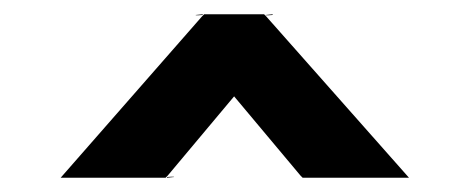

<svg xmlns="http://www.w3.org/2000/svg" viewBox="-20 -857 657 269"><path d="M214 -608V-609C215 -609 224 -610 224 -609ZM264 -837V-836C263 -836 254 -835 254 -836ZM362 -837V-836C361 -836 352 -835 352 -836ZM401 -611 404 -608H553L353 -834L350 -837H266L263 -834L65 -608H212L215 -611L308 -722ZM353 -834V-833ZM263 -834V-833ZM215 -611V-612Z"/></svg>

Font: Hussar Woodtype
Style: SeBd
Weight: 900
Foundry: Cannot Into Space Fonts
Version: Version 1.07